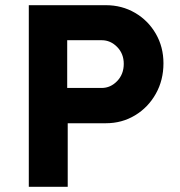

<svg xmlns="http://www.w3.org/2000/svg" viewBox="-20 -720 693 740"><path d="M91 0V-700H388Q450 -700 500.5 -670.5Q551 -641 580.5 -590Q610 -539 610 -476Q610 -411 580.5 -358.5Q551 -306 500.5 -275.5Q450 -245 388 -245H241V0ZM239 -381H372Q406 -381 431.5 -407.5Q457 -434 457 -474Q457 -513 431.5 -539Q406 -565 372 -565H239Z"/></svg>

Font: Readex Pro SemiBold
Style: Regular
Weight: 600
Designer: Bonnie Shaver-Troup, Thomas Jockin
Foundry: Lexend
Version: Version 1.204; ttfautohint (v1.8.4.7-5d5b)